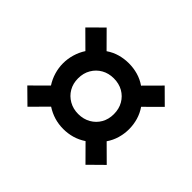

<svg xmlns="http://www.w3.org/2000/svg" viewBox="-114 -749 875 875"><g transform="rotate(45 324.0 -311.0)"><path d="M137 -55.5 68 -123.5 144.5 -199.5Q128 -225 119.8 -253.2Q111.5 -281.5 111.5 -310Q111.5 -339.5 120 -368.2Q128.5 -397 144.5 -421.5L68 -497.5L137 -566L213 -489.5Q238.5 -507 266.8 -514.8Q295 -522.5 324 -522.5Q354 -522.5 382.2 -514.5Q410.5 -506.5 435 -489.5L511 -566L580 -497.5L503.5 -421.5Q520.5 -397 528.8 -368.5Q537 -340 537 -310Q537 -281.5 528.8 -252.8Q520.5 -224 503.5 -199.5L580 -123.5L511 -55.5L435 -132Q409.5 -115 381.8 -107Q354 -99 324 -99Q294 -99 266.2 -107.2Q238.5 -115.5 213 -132ZM324 -195.5Q357.5 -195.5 383.8 -210.5Q410 -225.5 424.8 -251.2Q439.5 -277 439.5 -310Q439.5 -344 424.5 -370Q409.5 -396 383.5 -410.8Q357.5 -425.5 324 -425.5Q291 -425.5 265 -410.8Q239 -396 223.8 -370Q208.5 -344 208.5 -310Q208.5 -277 223.5 -251.2Q238.5 -225.5 264.8 -210.5Q291 -195.5 324 -195.5Z"/></g></svg>

Font: Geologica Roman Medium
Style: Regular
Weight: 500
Designer: Sindre Bremnes, Frode Helland
Foundry: Monokrom Skriftforlag AS
Version: Version 1.010;gftools[0.9.28]